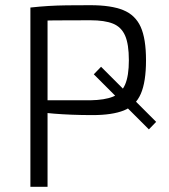

<svg xmlns="http://www.w3.org/2000/svg" viewBox="-20 -719 650 739"><path d="M328 -699Q408 -699 454.5 -680Q501 -661 521.5 -615.5Q542 -570 542 -487Q542 -404 522 -358Q502 -312 457 -294Q412 -276 336 -276Q294 -276 256.5 -277.5Q219 -279 188.5 -281.5Q158 -284 137 -287Q116 -290 107 -292L110 -333Q162 -333 218 -333Q274 -333 328 -333Q383 -334 415 -347Q447 -360 461.5 -393.5Q476 -427 476 -487Q476 -549 461.5 -582Q447 -615 415 -628Q383 -641 328 -641Q248 -641 190 -640.5Q132 -640 111 -638L97 -690Q134 -694 166.5 -696Q199 -698 237 -698.5Q275 -699 328 -699ZM163 -690V0H97V-690ZM341 -433 369 -462 581 -250 553 -221Z"/></svg>

Font: Exo 2 Light
Style: Regular
Weight: 300
Designer: Natanael Gama
Foundry: Natanael Gama
Version: Version 2.010